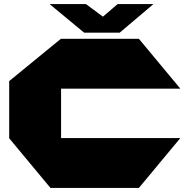

<svg xmlns="http://www.w3.org/2000/svg" viewBox="-20 -920 902 940"><path d="M227 0 25 -243V-244H862V-243L660 0ZM25 -244V-523L278 -730H279V-244ZM279 -486V-730H660L862 -487V-486ZM392 -760 224 -899V-900H401L545 -793ZM392 -760 556 -900H730V-899L566 -760Z"/></svg>

Font: Foldit Black
Style: Regular
Weight: 900
Version: Version 1.003